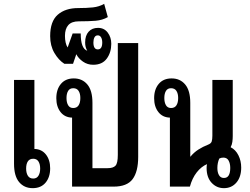

<svg xmlns="http://www.w3.org/2000/svg" viewBox="-20 -971 1299 999"><path d="M159 -555V-196Q197 -195 219 -167Q241 -139 241 -95Q241 -49 217 -20.5Q193 8 150 8Q106 8 79.5 -23.5Q53 -55 53 -119V-555ZM153 -145Q134 -145 125 -131.5Q116 -118 116 -94Q116 -71 125 -56.5Q134 -42 153 -42Q171 -42 180 -56.5Q189 -71 189 -94Q189 -117 180 -131Q171 -145 153 -145Z M699 -747V-155Q699 -78 670 -39Q641 0 571 0H355V-359Q317 -360 295 -388Q273 -416 273 -460Q273 -506 297 -534.5Q321 -563 364 -563Q408 -563 434.5 -531.5Q461 -500 461 -436V-96H540Q569 -96 581 -109Q593 -122 593 -165V-747ZM361 -409Q380 -409 389 -423Q398 -437 398 -461Q398 -484 389 -498Q380 -512 361 -512Q343 -512 334.5 -498Q326 -484 326 -461Q326 -438 334.5 -423.5Q343 -409 361 -409Z M465 -634Q435 -634 411.5 -650.5Q388 -667 377 -689L360 -639H315Q285 -658 263 -695.5Q241 -733 241 -783Q241 -860 280.5 -894.5Q320 -929 387 -929Q431 -929 463.5 -932.5Q496 -936 522 -951L541 -882Q513 -866 477.5 -863Q442 -860 390 -860Q353 -860 335.5 -840.5Q318 -821 318 -784Q318 -766 321.5 -750Q325 -734 332 -724L358 -797H400Q400 -718 434 -707Q423 -725 423 -750Q423 -786 441 -806Q459 -826 490 -826Q522 -826 540.5 -801.5Q559 -777 559 -743Q559 -698 535.5 -666Q512 -634 465 -634ZM489 -714Q512 -714 512 -750Q512 -766 506 -776.5Q500 -787 489 -787Q477 -787 471.5 -776.5Q466 -766 466 -750Q466 -714 489 -714Z M1145 8Q1107 8 1081 -20Q1055 -48 1055 -97Q1055 -107 1057 -117Q1027 -104 1003.5 -74Q980 -44 968 0H864V-359Q826 -360 804 -388Q782 -416 782 -460Q782 -506 806 -534.5Q830 -563 873 -563Q917 -563 943.5 -531.5Q970 -500 970 -436V-156H971Q989 -178 1012.5 -193Q1036 -208 1062 -218Q1078 -224 1081.5 -235Q1085 -246 1085 -265V-555H1191V-263Q1191 -248 1189 -233Q1187 -218 1180 -205Q1206 -192 1220.5 -163Q1235 -134 1235 -99Q1235 -50 1210 -21Q1185 8 1145 8ZM870 -409Q889 -409 898 -423Q907 -437 907 -461Q907 -484 898 -498Q889 -512 870 -512Q852 -512 843.5 -498Q835 -484 835 -461Q835 -438 843.5 -423.5Q852 -409 870 -409ZM1145 -45Q1162 -45 1170 -58.5Q1178 -72 1178 -97Q1178 -120 1169.5 -135.5Q1161 -151 1142 -151Q1130 -151 1121 -146Q1111 -124 1111 -97Q1111 -74 1119.5 -59.5Q1128 -45 1145 -45Z"/></svg>

Font: Noto Sans Thai Looped ExtraCondensed SemiBold
Style: Regular
Weight: 600
Width: 2
Designer: Sasikarn Vongin, Ben Mitchell
Foundry: The Fontpad Ltd
Version: Version 1.001; ttfautohint (v1.8.4.7-5d5b)